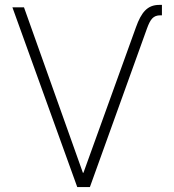

<svg xmlns="http://www.w3.org/2000/svg" viewBox="-20 -757 706 777"><path d="M530.2 -646.7 317.8 -58.2 315.7 -57.2 77.1 -727.3H30.2L292.6 0H343.8L574.9 -642C588.4 -678.6 599.8 -695 628.9 -695H635.3V-737.2H624.6C576.3 -737.2 551.8 -707 530.2 -646.7Z"/></svg>

Font: Karasuma Gothic
Style: Thin
Weight: 200
Designer: Rasmus Andersson / Ryoko Ishizuka
Foundry: rsms
Version: Version 1.00